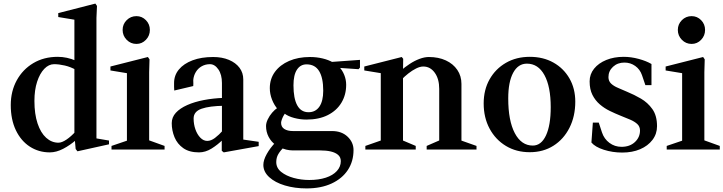

<svg xmlns="http://www.w3.org/2000/svg" viewBox="-20 -834 4035 1071"><path d="M412 10 402 -3 397 -59 405 -54Q371 -24 332.5 -4Q294 16 258 16Q196 16 146.5 -16Q97 -48 68.5 -107.5Q40 -167 40 -248Q40 -325 73.5 -386Q107 -447 166 -482Q225 -517 302 -517Q354 -517 404 -495L395 -487V-736L408 -722L305 -739V-761L512 -814L521 -801L518 -734V-51L506 -64L588 -50V-29ZM306 -38Q325 -38 351 -55.5Q377 -73 403 -102L395 -83V-460L406 -443Q374 -461 341.5 -468.5Q309 -476 282 -476Q252 -476 227 -450Q202 -424 187 -378Q172 -332 172 -271Q172 -198 189.5 -145.5Q207 -93 237.5 -65.5Q268 -38 306 -38Z M602 0V-20L699 -53L688 -30V-445L699 -424L596 -441V-463L805 -516L814 -503L812 -431V-31L801 -55L898 -20V0ZM741 -589Q709 -589 686.5 -612Q664 -635 664 -667Q664 -699 686.5 -721.5Q709 -744 741 -744Q772 -744 794 -721.5Q816 -699 816 -667Q816 -635 794 -612Q772 -589 741 -589Z M1090 16Q1036 16 1002.5 -7.5Q969 -31 953.5 -68.5Q938 -106 938 -147Q938 -180 961 -205Q984 -230 1024.5 -248Q1065 -266 1117.5 -276Q1170 -286 1228 -288L1218 -276V-371Q1218 -418 1198 -447Q1178 -476 1151 -476Q1126 -476 1105.5 -464.5Q1085 -453 1072.5 -432.5Q1060 -412 1058 -387Q1059 -376 1058.5 -368Q1058 -360 1058 -354L952 -329Q951 -338 951 -349Q951 -360 951 -371Q951 -414 978 -446.5Q1005 -479 1054 -497.5Q1103 -516 1169 -516Q1219 -516 1257 -500Q1295 -484 1316 -456Q1337 -428 1337 -391V-44L1326 -57L1423 -43V-19L1228 16L1217 7V-62L1224 -56Q1195 -27 1160.5 -5.5Q1126 16 1090 16ZM1136 -48Q1157 -48 1179 -64.5Q1201 -81 1225 -108L1218 -89V-259L1231 -244Q1149 -243 1104.5 -227.5Q1060 -212 1060 -173Q1060 -141 1070 -112.5Q1080 -84 1097.5 -66Q1115 -48 1136 -48Z M1690 217Q1624 217 1569 200.5Q1514 184 1481.5 154Q1449 124 1449 86Q1449 59 1468 25Q1487 -9 1517 -40V-26Q1493 -43 1478.5 -70.5Q1464 -98 1464 -131Q1464 -148 1473.5 -168Q1483 -188 1498 -205.5Q1513 -223 1528 -232L1531 -223Q1510 -246 1497.5 -278Q1485 -310 1485 -342Q1485 -394 1513.5 -433Q1542 -472 1592.5 -494Q1643 -516 1709 -516Q1746 -516 1779.5 -508Q1813 -500 1839 -485L1821 -488L1988 -500V-457L1980 -448L1862 -456L1872 -461Q1890 -442 1900.5 -415.5Q1911 -389 1911 -361Q1911 -305 1884.5 -261Q1858 -217 1808.5 -192Q1759 -167 1689 -167Q1655 -167 1621 -176Q1587 -185 1565 -202H1570Q1566 -197 1560.5 -186.5Q1555 -176 1551.5 -165.5Q1548 -155 1548 -149Q1548 -126 1566 -114.5Q1584 -103 1614 -103H1832Q1886 -103 1919 -71.5Q1952 -40 1952 3Q1952 66 1920.5 114Q1889 162 1830 189.5Q1771 217 1690 217ZM1705 170Q1758 170 1797.5 157Q1837 144 1859 120Q1881 96 1881 65Q1881 43 1866 30Q1851 17 1825.5 11Q1800 5 1765 5H1613Q1595 5 1576.5 0.5Q1558 -4 1544 -12L1565 -15Q1544 6 1532.5 25.5Q1521 45 1521 70Q1521 103 1548.5 125Q1576 147 1618 158.5Q1660 170 1705 170ZM1701 -208Q1740 -208 1761.5 -239Q1783 -270 1783 -328Q1783 -400 1760 -437.5Q1737 -475 1690 -475Q1656 -475 1636.5 -445.5Q1617 -416 1617 -358Q1617 -285 1638 -246.5Q1659 -208 1701 -208Z M2018 0V-20L2118 -55L2104 -36V-440L2122 -423L2012 -441V-463L2221 -516L2229 -506L2228 -435L2217 -441Q2239 -460 2265.5 -477.5Q2292 -495 2320 -505.5Q2348 -516 2372 -516Q2426 -516 2467 -497Q2508 -478 2531 -444Q2554 -410 2554 -366V-35L2542 -54L2638 -20V0H2360V-20L2445 -57L2430 -34V-338Q2430 -394 2405 -428.5Q2380 -463 2341 -463Q2323 -463 2301 -452Q2279 -441 2257.5 -424Q2236 -407 2218 -388L2228 -415V-34L2214 -56L2299 -20V0Z M2935 15Q2860 15 2802 -20Q2744 -55 2711 -116.5Q2678 -178 2678 -257Q2678 -333 2711 -391.5Q2744 -450 2802 -483.5Q2860 -517 2935 -517Q3010 -517 3067 -485Q3124 -453 3156.5 -396.5Q3189 -340 3189 -267Q3189 -185 3156.5 -121Q3124 -57 3067 -21Q3010 15 2935 15ZM2952 -22Q2999 -22 3025.5 -78.5Q3052 -135 3052 -236Q3052 -351 3017 -415Q2982 -479 2919 -479Q2870 -479 2842.5 -428Q2815 -377 2815 -285Q2815 -161 2851.5 -91.5Q2888 -22 2952 -22Z M3451 17Q3397 17 3348.5 1.5Q3300 -14 3279 -39L3287 -150H3320L3338 -95Q3350 -59 3379.5 -37Q3409 -15 3447 -15Q3493 -15 3521.5 -41.5Q3550 -68 3550 -106Q3550 -128 3535 -142Q3520 -156 3495.5 -166.5Q3471 -177 3443 -188Q3413 -200 3382 -215Q3351 -230 3325.5 -252Q3300 -274 3284.5 -305Q3269 -336 3269 -380Q3269 -420 3294 -451Q3319 -482 3362 -499.5Q3405 -517 3459 -517Q3500 -517 3542.5 -505.5Q3585 -494 3614 -477V-359H3580L3561 -415Q3550 -447 3523.5 -466Q3497 -485 3463 -485Q3425 -485 3399.5 -461.5Q3374 -438 3374 -404Q3374 -382 3388.5 -368Q3403 -354 3427 -344Q3451 -334 3478 -322Q3517 -306 3555 -284Q3593 -262 3619 -225.5Q3645 -189 3645 -130Q3645 -87 3619.5 -53.5Q3594 -20 3550.5 -1.5Q3507 17 3451 17Z M3699 0V-20L3796 -53L3785 -30V-445L3796 -424L3693 -441V-463L3902 -516L3911 -503L3909 -431V-31L3898 -55L3995 -20V0ZM3838 -589Q3806 -589 3783.5 -612Q3761 -635 3761 -667Q3761 -699 3783.5 -721.5Q3806 -744 3838 -744Q3869 -744 3891 -721.5Q3913 -699 3913 -667Q3913 -635 3891 -612Q3869 -589 3838 -589Z"/></svg>

Font: Wittgenstein SemiBold
Style: Regular
Weight: 600
Designer: Jörg Drees
Foundry: Jörg Drees
Version: Version 1.500